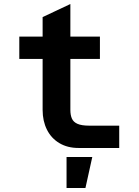

<svg xmlns="http://www.w3.org/2000/svg" viewBox="-20 -736 690 955"><path d="M370 0Q316 0 275.5 -24Q235 -48 213.5 -91Q192 -134 192 -189V-651L330 -716V-189Q330 -164 337.5 -146.5Q345 -129 365.5 -120Q386 -111 424 -111H573V0ZM76 -443V-554H477V-443ZM311 199V45H439L405 199Z"/></svg>

Font: Azeret Mono Thin SemiBold
Style: Regular
Weight: 600
Version: Version 1.002